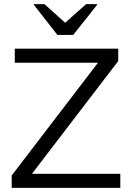

<svg xmlns="http://www.w3.org/2000/svg" viewBox="-20 -911 640 931"><path d="M36.7 0V-60L455 -606.7H51.7V-675H553.3V-615L135 -68.3H563.3V0ZM258.3 -741.7 144.2 -887.5V-890.8H195.8L295.8 -800.8L397.5 -890.8H450.8V-887.5L335 -741.7Z"/></svg>

Font: Funnel Display Light
Style: Regular
Weight: 300
Designer: NORD ID, Kristian Moeller
Foundry: Dicotype
Version: Version 1.000